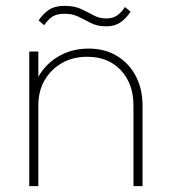

<svg xmlns="http://www.w3.org/2000/svg" viewBox="-20 -636 577 656"><path d="M436 0V-275Q436 -350 393 -396Q350 -442 278 -442Q229 -442 191.5 -420.5Q154 -399 132.5 -362Q111 -325 111 -276L90 -288Q90 -340 115.5 -381Q141 -422 184.5 -446Q228 -470 283 -470Q338 -470 379.5 -445Q421 -420 444 -376Q467 -332 467 -275V0ZM80 0V-460H111V0ZM343 -546Q313 -546 291.5 -557Q270 -568 249 -578.5Q228 -589 201 -589Q173 -589 158 -578.5Q143 -568 131 -550L112 -566Q126 -588 146.5 -602Q167 -616 201 -616Q234 -616 256.5 -605.5Q279 -595 299 -584Q319 -573 343 -573Q366 -573 380.5 -583.5Q395 -594 407 -612L426 -596Q412 -574 392 -560Q372 -546 343 -546Z"/></svg>

Font: Marine Company Thin
Style: Regular
Weight: 100
Designer: Rodrigo Fuenzalida
Foundry: fragTYPE
Version: Version 1.000